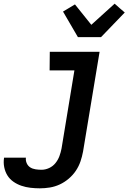

<svg xmlns="http://www.w3.org/2000/svg" viewBox="-89 -802 709 1045"><path d="M128 223Q102 223 76.5 220Q51 217 27.5 209Q4 201 -16 187Q-36 173 -48.5 153Q-61 133 -66 108Q-71 83 -67 57V56H52Q50 72 56.5 86.5Q63 101 75.5 109Q88 117 104.5 119.5Q121 122 137 122Q158 122 178.5 112.5Q199 103 213 85.5Q227 68 234.5 47.5Q242 27 246 6L316 -419H181L182 -520H453L363 23Q358 50 349 76.5Q340 103 324 127Q308 151 285 170.5Q262 190 236 202Q210 214 182.5 218.5Q155 223 128 223ZM335 -600 254 -739 319 -778 408 -667 535 -782 562 -758 590 -734 461 -600Z"/></svg>

Font: Iosevka Extended
Style: Bold Italic
Weight: 700
Width: 7
Italic angle: -9°
Monospace: yes
Designer: Belleve Invis
Foundry: Belleve Invis
Version: Version 32.5.0; ttfautohint (v1.8.4)